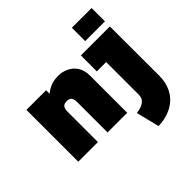

<svg xmlns="http://www.w3.org/2000/svg" viewBox="-221 -916 1354 1354"><g transform="rotate(-45 456.5 -239.0)"><path d="M40 0H236V-301C236 -342 249 -360 284 -360C319 -360 332 -342 332 -301V0H528V-372C528 -489 434 -529 369 -529C312 -529 275 -513 236 -482V-517H40ZM575 49 618 222C724 222 873 164 873 -28L872 -517H583V-358H676V-28C676 16 636 43 575 49ZM676 -567H873V-700H676Z"/></g></svg>

Font: Finlandica Black
Style: Regular
Weight: 900
Designer: Niklas Ekholm, Juho Hiilivirta, Jaakko Suomalainen
Foundry: Helsinki Type Studio
Version: Version 2.000;Glyphs 3.2 (3202)